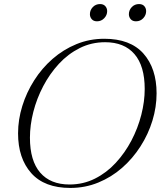

<svg xmlns="http://www.w3.org/2000/svg" viewBox="-20 -916 799 946"><path d="M751.5 -456Q751.5 -388.5 731 -321.5Q710.5 -254.5 672.2 -194.8Q634 -135 581.5 -89Q529 -43 464.2 -16.5Q399.5 10 326.5 10Q199 10 134 -63Q69 -136 69 -259Q69 -326.5 89.8 -393.5Q110.5 -460.5 148.5 -520.2Q186.5 -580 239.2 -626Q292 -672 356.5 -698.5Q421 -725 494 -725Q622 -725 686.8 -652Q751.5 -579 751.5 -456ZM127.5 -237.5Q127.5 -124 178 -65.5Q228.5 -7 322.5 -7Q390 -7 447.5 -35.8Q505 -64.5 550.2 -113.5Q595.5 -162.5 627.5 -223.5Q659.5 -284.5 676.2 -350.2Q693 -416 693 -477.5Q693 -591 642.5 -649.5Q592 -708 498 -708Q430.5 -708 373 -679.2Q315.5 -650.5 270.2 -601.5Q225 -552.5 193 -491.5Q161 -430.5 144.2 -364.8Q127.5 -299 127.5 -237.5ZM458 -811Q441 -811 432 -821.5Q423 -832 423 -846Q423 -866 437.2 -881Q451.5 -896 473 -896Q489.5 -896 498.8 -885.8Q508 -875.5 508 -861Q508 -841.5 493.5 -826.2Q479 -811 458 -811ZM650 -811Q633 -811 624 -821.5Q615 -832 615 -846Q615 -866 629.2 -881Q643.5 -896 665 -896Q682 -896 691 -885.8Q700 -875.5 700 -861Q700 -841.5 685.8 -826.2Q671.5 -811 650 -811Z"/></svg>

Font: Newsreader Display Light
Style: Italic
Weight: 300
Italic angle: -17°
Designer: Hugues Gentile
Foundry: Production Type
Version: Version 1.001